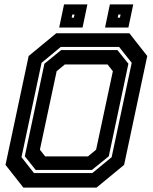

<svg xmlns="http://www.w3.org/2000/svg" viewBox="-20 -851 693 871"><path d="M86 0 5 -103 110 -597 235 -700H567L648 -597L543 -103L418 0ZM185 -141.5H379L416 -172L492 -528L468 -558.5H274L237 -528L161 -172ZM134 -66H399L486.5 -138L577.5 -566L520.5 -638H255.5L168.5 -566L77.5 -138ZM142 -80 92.5 -142 181.5 -562 257.5 -624H512.5L562.5 -562L473.5 -142L397 -80ZM456.5 -726 478.5 -831H584.5L562.5 -726ZM248.5 -726 270.5 -831H376.5L354.5 -726ZM305 -771H315L318 -785H308ZM514 -771H524L527 -785H517Z"/></svg>

Font: Tourney Thin
Style: Italic
Weight: 100
Italic angle: -12°
Designer: Tyler Finck
Foundry: Etcetera Type Co
Version: Version 1.015